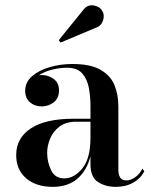

<svg xmlns="http://www.w3.org/2000/svg" viewBox="-20 -717 586 747"><path d="M351.5 -608.5 216 -551.5 208.5 -560.5 302 -676Q319.5 -700 343.5 -696Q367.5 -692 377 -676Q388 -659 380.8 -637.2Q373.5 -615.5 351.5 -608.5ZM264.5 -255H332V-304.5Q332 -340.5 325.8 -374.8Q319.5 -409 300 -431.2Q280.5 -453.5 240.5 -453.5Q213.5 -453.5 183.5 -446.2Q153.5 -439 131.5 -424Q137 -425 142.5 -425Q168.5 -425 189 -409.8Q209.5 -394.5 209.5 -366Q209.5 -334 188.5 -318.5Q167.5 -303 142.5 -303Q115 -303 96.5 -319Q78 -335 78 -364Q78 -397.5 105 -420.8Q132 -444 174 -456Q216 -468 261.5 -468Q333 -468 372 -445Q411 -422 425.8 -384.8Q440.5 -347.5 440.5 -304.5V-55.5Q440.5 -38.5 447.2 -26.8Q454 -15 473.5 -15Q487.5 -15 505.5 -27.2Q523.5 -39.5 534 -61L541.5 -50.5Q527.5 -23 498.5 -6.5Q469.5 10 430.5 10Q390 10 361 -9Q332 -28 332 -77.5V-109Q318 -53.5 281 -21.8Q244 10 185.5 10Q120.5 10 81.8 -23.2Q43 -56.5 43 -113.5Q43 -180.5 100.5 -217.8Q158 -255 264.5 -255ZM230 -23Q268.5 -23 300.2 -61.5Q332 -100 332 -182V-243.5H277.5Q236 -243.5 211 -224.2Q186 -205 174.8 -177.2Q163.5 -149.5 163.5 -123Q163.5 -86.5 178.8 -54.8Q194 -23 230 -23Z"/></svg>

Font: Bodoni* 16 Medium
Style: Regular
Weight: 500
Version: Version 2.2